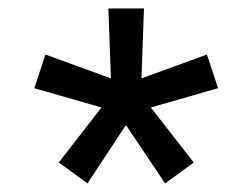

<svg xmlns="http://www.w3.org/2000/svg" viewBox="-20 -720 589 448"><path d="M184.1 -292 117.2 -340.8 216.8 -469.2 60.1 -514.2 85.9 -592.8 238.8 -537.1 232.9 -700.2H315.9L310.1 -537.1L462.9 -592.8L488.8 -514.2L332 -469.2L432.1 -340.8L365.2 -292L273.9 -428.2Z"/></svg>

Font: Aldrich [RUS by Daymarius]
Style: Regular
Weight: 400
Designer: Matthew Desmond
Foundry: Matthew Desmond
Version: Version 1.002 August 24, 2018